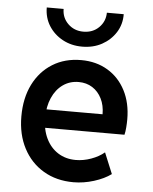

<svg xmlns="http://www.w3.org/2000/svg" viewBox="-53 -791 669 842"><g transform="rotate(5 281.0 -369.5)"><path d="M301.8 7.8Q226.6 7.8 169.7 -25.9Q112.8 -59.6 81.1 -120.1Q49.3 -180.7 49.3 -260.3Q49.3 -340.8 79.3 -401.1Q109.4 -461.4 163.6 -495.1Q217.8 -528.8 289.6 -528.8Q356 -528.8 406.5 -498.5Q457 -468.3 485.1 -413.8Q513.2 -359.4 513.2 -287.6Q513.2 -270.5 511.7 -251.7Q510.3 -232.9 506.8 -219.2H139.6V-300.3H403.3Q403.3 -339.4 388.4 -369.1Q373.5 -398.9 347.4 -415.5Q321.3 -432.1 287.1 -432.1Q247.6 -432.1 217.5 -410.6Q187.5 -389.2 170.7 -351.1Q153.8 -313 153.8 -262.7Q153.8 -210.9 172.6 -172.1Q191.4 -133.3 225.1 -111.8Q258.8 -90.3 303.2 -90.3Q336.9 -90.3 370.8 -102.5Q404.8 -114.7 428.7 -134.8L466.8 -42.5Q437 -20.5 391.6 -6.3Q346.2 7.8 301.8 7.8ZM287.6 -587.9Q240.2 -587.9 201.9 -608.6Q163.6 -629.4 141.1 -665Q118.7 -700.7 118.7 -745.6H192.9Q192.9 -707 220 -680.4Q247.1 -653.8 287.6 -653.8Q329.1 -653.8 356 -680.4Q382.8 -707 383.3 -745.6H457.5Q458 -700.7 435.3 -665Q412.6 -629.4 374.5 -608.6Q336.4 -587.9 287.6 -587.9Z"/></g></svg>

Font: Reddit Mono SemiBold
Style: Regular
Weight: 600
Monospace: yes
Designer: Stephen Hutchings
Foundry: Reddit
Version: Version 1.014